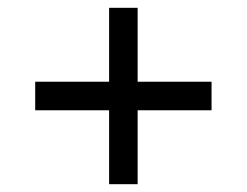

<svg xmlns="http://www.w3.org/2000/svg" viewBox="-20 -568 632 491"><path d="M259 -286H70V-359H259V-548H332V-359H521V-286H332V-97H259Z"/></svg>

Font: lgurmukhi05
Style: Book
Weight: 400
Designer: Jelle Bosma - Monotype Design Team
Foundry: Monotype Imaging Inc.
Version: Version 2.003